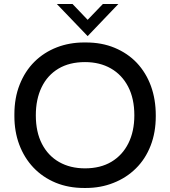

<svg xmlns="http://www.w3.org/2000/svg" viewBox="-20 -921 846 954"><path d="M406.5 13H398Q320.5 13 257 -13Q192 -40 146 -88.5Q100.5 -136.5 75.5 -203Q51.5 -267.5 51.5 -343.5V-352.5Q51.5 -434.5 77.5 -500Q104 -567.5 151.5 -614.5Q198.5 -661 263 -686Q325.5 -710 398 -710H407Q486 -710 549.5 -683.5Q614.5 -656.5 660 -608.5Q705.5 -560 730 -493.5Q754 -427 754 -348V-343.5Q754 -263 728.5 -197.5Q702.5 -130.5 655 -84Q607.5 -37 543 -12Q480 13 406.5 13ZM402.5 -84.5Q479 -84.5 533.8 -117.2Q588.5 -150 618 -209.2Q647.5 -268.5 647.5 -348Q647.5 -431 616.8 -490.2Q586 -549.5 530.8 -581Q475.5 -612.5 402.5 -612.5Q325 -612.5 270.2 -579.8Q215.5 -547 186.8 -487.5Q158 -428 158 -348Q158 -265 188.5 -206Q219 -147 274 -115.8Q329 -84.5 402.5 -84.5ZM415.5 -741.5 262.5 -901H340.5L415.5 -822.5L491 -901H568Z"/></svg>

Font: Acari Sans Neue SemiBold
Style: Regular
Weight: 600
Designer: Alfredo Marco Pradil (font), Cristiano Sobral (main changes)
Foundry: Hanken Design Co. (font), Cristiano Sobral (main changes)
Version: Version 2.459;March 19, 2022;FontCreator 14.0.0.2808 64-bit;